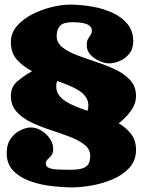

<svg xmlns="http://www.w3.org/2000/svg" viewBox="-20 -790 634 830"><path d="M377 -658Q377 -646.5 371.5 -639Q366 -631.5 360.5 -621.8Q355 -612 355 -594Q355 -570.5 371.5 -553Q388 -535.5 410.8 -525.8Q433.5 -516 452 -516Q471.5 -516 496 -525.8Q520.5 -535.5 538.2 -556.8Q556 -578 556 -612Q556 -655.5 531.5 -685.8Q507 -716 467 -734.5Q427 -753 378.5 -761.5Q330 -770 282 -770Q246.5 -770 202.8 -759.2Q159 -748.5 119 -728Q79 -707.5 53 -677.2Q27 -647 27 -608Q27 -561 53.2 -531.8Q79.5 -502.5 118.5 -482.5Q84.5 -463 55.8 -439Q27 -415 27 -375Q27 -334.5 51.8 -307Q76.5 -279.5 115.5 -261Q154.5 -242.5 198.5 -228Q242.5 -213.5 281.5 -198.8Q320.5 -184 345.2 -164.5Q370 -145 370 -116Q370 -92.5 361.2 -79.5Q352.5 -66.5 333 -61.2Q313.5 -56 282 -56Q256 -56 232.2 -57Q208.5 -58 193.2 -63.5Q178 -69 178 -82Q178 -93.5 186 -101Q194 -108.5 202 -118.2Q210 -128 210 -146Q210 -169.5 195.5 -190.8Q181 -212 158.8 -225.5Q136.5 -239 113 -239Q93.5 -239 69.2 -227.5Q45 -216 27 -191.5Q9 -167 9 -128Q9 -81 37.5 -51.8Q66 -22.5 110.5 -6.8Q155 9 203.8 14.5Q252.5 20 293 20Q328.5 20 375.2 12Q422 4 466 -14.5Q510 -33 539 -64.2Q568 -95.5 568 -142Q568 -183 547 -210.5Q526 -238 493.5 -257Q525.5 -282 546.8 -312Q568 -342 568 -375Q568 -416 543.2 -443.2Q518.5 -470.5 479.5 -489Q440.5 -507.5 396.5 -522Q352.5 -536.5 313.5 -551.2Q274.5 -566 249.8 -585.5Q225 -605 225 -634Q225 -662 239.2 -678Q253.5 -694 293 -694Q319 -694 337.8 -690.5Q356.5 -687 366.8 -679Q377 -671 377 -658ZM227 -440Q254 -430.5 278.2 -420.5Q302.5 -410.5 321.2 -398.5Q340 -386.5 351 -370.5Q362 -354.5 362 -333Q362 -321 358.5 -311Q331.5 -320 307 -330Q282.5 -340 263.5 -352.2Q244.5 -364.5 233.8 -380.2Q223 -396 223 -417Q223 -422.5 224 -428.5Q225 -434.5 227 -440Z"/></svg>

Font: Besley Black
Style: Regular
Weight: 900
Designer: Owen Earl
Foundry: indestructible type*
Version: Version 2.001